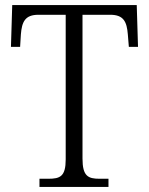

<svg xmlns="http://www.w3.org/2000/svg" viewBox="-20 -734 585 754"><path d="M135 0H406V-32H371C326 -32 304 -42 304 -111V-676H413C466 -676 478 -648 482 -599L486 -550H522L517 -714H28L23 -550H59L62 -599C66 -648 78 -676 131 -676H238V-108C238 -41 216 -32 170 -32H135Z"/></svg>

Font: Noto Serif Thai SemiCondensed Light
Style: Regular
Weight: 300
Width: 4
Designer: Monotype Design Team
Foundry: Monotype Imaging Inc.
Version: Version 2.002